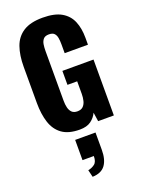

<svg xmlns="http://www.w3.org/2000/svg" viewBox="-209 -911 1001 1356"><g transform="rotate(-20 291.0 -232.5)"><path d="M271 12Q187 12 138.5 -23Q90 -58 69.5 -121.5Q49 -185 49 -268V-540Q49 -626 71 -689Q93 -752 146.5 -786.5Q200 -821 292 -821Q382 -821 433.5 -791Q485 -761 507 -708Q529 -655 529 -584V-532H354V-598Q354 -624 350.5 -646Q347 -668 334.5 -681.5Q322 -695 294 -695Q265 -695 252 -679.5Q239 -664 235.5 -641Q232 -618 232 -593V-218Q232 -191 237.5 -167.5Q243 -144 257.5 -129.5Q272 -115 299 -115Q327 -115 342 -130Q357 -145 363 -169Q369 -193 369 -220V-315H296V-420H530V0H412L402 -67Q386 -33 355 -10.5Q324 12 271 12ZM241 356 228 302Q256 297 277.5 280.5Q299 264 299 221H214V69H367V199Q367 273 337 313.5Q307 354 241 356Z"/></g></svg>

Font: Oswald
Style: Bold
Weight: 700
Designer: Vernon Adams
Foundry: Vernon Adams
Version: Version 4.103;gftools[0.9.33.dev8+g029e19f]